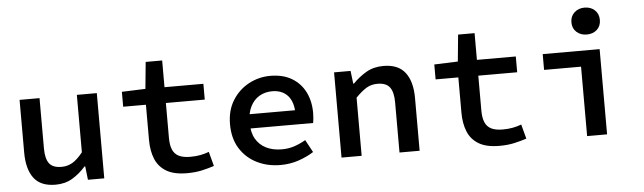

<svg xmlns="http://www.w3.org/2000/svg" viewBox="-47 -913 3695 1102"><g transform="rotate(-5 1800.0 -362.0)"><path d="M234 12Q148 12 109 -40Q70 -92 70 -187V-491H185V-202Q185 -143 205.5 -115Q226 -87 277 -87Q311 -87 339.5 -103.5Q368 -120 400 -160V-491H515V0H421L412 -78H408Q373 -38 331 -13Q289 12 234 12Z M991 12Q916 12 872 -14.5Q828 -41 809 -88Q790 -135 790 -197V-400H659V-486L795 -491L810 -645H905V-491H1129V-400H905V-198Q905 -158 916 -131.5Q927 -105 952 -92.5Q977 -80 1018 -80Q1050 -80 1076 -85Q1102 -90 1126 -99L1148 -16Q1115 -5 1077 3.5Q1039 12 991 12Z M1530 12Q1455 12 1394 -18.5Q1333 -49 1297 -106.5Q1261 -164 1261 -246Q1261 -326 1297 -383.5Q1333 -441 1391 -472Q1449 -503 1515 -503Q1588 -503 1638.5 -473Q1689 -443 1715.5 -390.5Q1742 -338 1742 -270Q1742 -253 1740.5 -237.5Q1739 -222 1737 -212H1344V-294H1663L1641 -268Q1641 -341 1608.5 -377.5Q1576 -414 1518 -414Q1477 -414 1444.5 -395Q1412 -376 1393 -338.5Q1374 -301 1374 -246Q1374 -189 1395.5 -152Q1417 -115 1455.5 -96Q1494 -77 1545 -77Q1584 -77 1617 -88Q1650 -99 1683 -118L1722 -46Q1683 -21 1634 -4.5Q1585 12 1530 12Z M1882 0V-491H1977L1986 -417H1990Q2025 -453 2067.5 -478Q2110 -503 2167 -503Q2252 -503 2292 -451Q2332 -399 2332 -304V0H2216V-289Q2216 -348 2195 -376Q2174 -404 2124 -404Q2088 -404 2060 -387Q2032 -370 1998 -335V0Z M2791 12Q2716 12 2672 -14.5Q2628 -41 2609 -88Q2590 -135 2590 -197V-400H2459V-486L2595 -491L2610 -645H2705V-491H2929V-400H2705V-198Q2705 -158 2716 -131.5Q2727 -105 2752 -92.5Q2777 -80 2818 -80Q2850 -80 2876 -85Q2902 -90 2926 -99L2948 -16Q2915 -5 2877 3.5Q2839 12 2791 12Z M3297 0V-400H3084V-491H3412V0ZM3346 -581Q3311 -581 3287.5 -602Q3264 -623 3264 -658Q3264 -693 3287.5 -714.5Q3311 -736 3346 -736Q3382 -736 3405 -714.5Q3428 -693 3428 -658Q3428 -623 3405 -602Q3382 -581 3346 -581Z"/></g></svg>

Font: Source Code Pro SemiBold
Style: Regular
Weight: 600
Monospace: yes
Designer: Paul D. Hunt, Teo Tuominen
Foundry: Adobe Systems Incorporated
Version: Version 1.018;hotconv 1.0.116;makeotfexe 2.5.65601